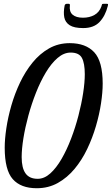

<svg xmlns="http://www.w3.org/2000/svg" viewBox="-20 -989 593 1019"><path d="M95 -155Q95 -97.5 115.5 -68.8Q136 -40 180 -40Q215 -40 246.8 -68.5Q278.5 -97 306.5 -145.2Q334.5 -193.5 357.2 -253Q380 -312.5 396.2 -375Q412.5 -437.5 421.2 -494.8Q430 -552 430 -595Q430 -653 414.8 -681.5Q399.5 -710 355 -710Q319 -710 285.8 -681.5Q252.5 -653 223.5 -604.8Q194.5 -556.5 171 -497Q147.5 -437.5 130.5 -375Q113.5 -312.5 104.2 -255.2Q95 -198 95 -155ZM175 10Q90.5 10 47.8 -38.2Q5 -86.5 5 -205Q5 -251 13.8 -309.2Q22.5 -367.5 40.5 -430Q58.5 -492.5 86.5 -551.2Q114.5 -610 152.8 -657Q191 -704 240.2 -732Q289.5 -760 350 -760Q435 -760 480 -711.8Q525 -663.5 525 -545Q525 -499.5 516.2 -441Q507.5 -382.5 489.2 -320Q471 -257.5 443 -198.8Q415 -140 376 -93Q337 -46 287 -18Q237 10 175 10ZM421.5 -840Q373.5 -840 350 -855Q326.5 -870 321.2 -896.8Q316 -923.5 323 -959.5Q325 -969 336.5 -969H343.5Q352 -969 351 -961Q346.5 -927.5 365.2 -911.2Q384 -895 420.5 -895Q455 -895 481 -909.5Q507 -924 518 -954.5Q520.5 -961.5 521.2 -965.2Q522 -969 531 -969H544.5Q552.5 -969 553.2 -966.8Q554 -964.5 552 -957Q539 -904.5 508.2 -872.2Q477.5 -840 421.5 -840Z"/></svg>

Font: Besley* Condensed
Style: Italic
Weight: 400
Width: 3
Italic angle: -13°
Designer: Owen Earl
Foundry: indestructible type*
Version: Version 3.000; ttfautohint (v1.8.3)